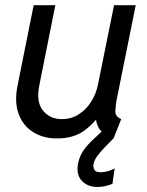

<svg xmlns="http://www.w3.org/2000/svg" viewBox="-20 -538 581 757"><path d="M204.6 7.8Q150.4 7.8 110.6 -17.1Q70.8 -42 53.5 -88.9Q36.1 -135.7 49.3 -201.2L112.8 -517.6H198.2L135.3 -203.1Q121.6 -136.2 149.2 -102.3Q176.8 -68.4 223.6 -68.4Q261.2 -68.4 290.5 -87.2Q319.8 -106 339.4 -137Q358.9 -168 366.2 -204.1L429.7 -517.6H515.1L439.9 -144.5Q435.1 -119.1 434.8 -98.6Q434.6 -78.1 458 -68.4L427.7 7.8Q386.2 -4.9 370.1 -32.7Q354 -60.5 359.9 -88.9L393.6 -64.5H331.5L380.4 -96.7Q354 -53.7 312 -22.9Q270 7.8 204.6 7.8ZM364.7 199.2Q325.2 199.2 302.5 174.8Q279.8 150.4 287.6 107.4Q293.5 76.7 310.5 53.2Q327.6 29.8 349.6 10Q371.6 -9.8 391.1 -28.8L427.2 7.8Q411.6 23.9 394 41.7Q376.5 59.6 363.3 77.6Q350.1 95.7 348.1 112.8Q347.2 122.1 352.1 131.6Q356.9 141.1 377.4 141.1Q386.2 141.1 400.1 138.2Q414.1 135.3 432.1 126L423.3 187Q411.1 191.9 395.8 195.6Q380.4 199.2 364.7 199.2Z"/></svg>

Font: Reddit Sans
Style: Italic
Weight: 400
Italic angle: -11.25°
Designer: Stephen Hutchings
Version: Version 1.013